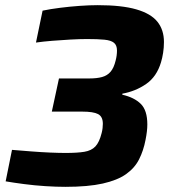

<svg xmlns="http://www.w3.org/2000/svg" viewBox="-20 -716 660 744"><path d="M233.2 8Q197.8 8 155.6 5.3Q113.5 2.6 73.3 -2.7Q33.2 -7.9 1.9 -13.3L26.5 -135.3Q62.5 -132.3 100.8 -129.3Q139.1 -126.3 174.1 -124.8Q209.1 -123.3 234.1 -123.3Q279.4 -123.3 306.8 -127.8Q334.2 -132.3 349.6 -148.5Q364.9 -164.6 373.9 -200.5Q376.5 -210.6 377.5 -219.8Q378.5 -228.9 378.5 -236.2Q378.5 -264.2 360 -273.9Q341.6 -283.5 298.6 -283.5H180.8L208.5 -412H326.2Q355.3 -412 375.4 -417.5Q395.5 -423 408.4 -437.9Q421.3 -452.9 428.2 -481.7Q430.7 -491.4 432 -501Q433.3 -510.6 433.3 -520.2Q433.3 -540.8 421.5 -550.3Q409.7 -559.8 384.4 -562.2Q359.1 -564.7 317.2 -564.7Q288.2 -564.7 252.5 -562.7Q216.8 -560.7 182.1 -557.9Q147.4 -555.1 119.4 -551.1L145 -674.7Q175.3 -681.1 213.1 -685.8Q250.8 -690.6 289.1 -693.3Q327.4 -696 358.7 -696Q451.7 -696 508.1 -679.7Q564.6 -663.4 589.9 -631.9Q615.3 -600.3 615.3 -553.2Q615.3 -531.7 612.1 -511.4Q608.9 -491.1 603.9 -474.7Q587.4 -419.1 546.5 -390.7Q505.6 -362.3 454 -353L454 -349Q500.6 -338.3 525.7 -313.3Q550.9 -288.4 550.9 -233.7Q550.9 -220.7 549.1 -205.7Q547.3 -190.7 543.9 -173.7Q536 -132.4 519 -98.7Q502 -65 468.6 -41.3Q435.1 -17.6 378.3 -4.8Q321.4 8 233.2 8Z"/></svg>

Font: Saira Thin
Style: Italic
Weight: 100
Italic angle: -12°
Designer: Hector Gatti with collaboration of the Omnibus-Type team
Foundry: Omnibus-Type
Version: Version 1.101